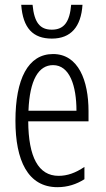

<svg xmlns="http://www.w3.org/2000/svg" viewBox="-20 -766 439 796"><path d="M322 -746H275C269 -676 246 -643 195 -643C146 -643 122 -672 115 -746H68C75 -649 117 -606 195 -606C274 -606 316 -655 322 -746ZM200 -542C96 -542 44 -438 44 -265C44 -102 95 10 218 10C260 10 297 -2 330 -23V-74C293 -49 259 -37 223 -37C139 -37 98 -115 97 -263H347V-305C347 -432 305 -542 200 -542ZM200 -496C269 -496 297 -410 297 -307H98C103 -435 140 -496 200 -496Z"/></svg>

Font: Noto Sans Display Condensed Light
Style: Regular
Weight: 300
Width: 3
Designer: Monotype Design Team
Foundry: Monotype Imaging Inc.
Version: Version 1.900